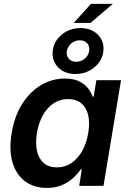

<svg xmlns="http://www.w3.org/2000/svg" viewBox="-20 -942 652 973"><path d="M217.8 10.3Q152.3 10.3 107.2 -23.2Q62 -56.6 43.5 -118.9Q24.9 -181.2 39.1 -267.6Q53.7 -355 93.3 -416.7Q132.8 -478.5 189 -511.2Q245.1 -543.9 309.1 -543.9Q352.5 -543.9 380.9 -530Q409.2 -516.1 425.5 -495.1Q441.9 -474.1 450.2 -451.7H454.6L468.3 -535.6H593.3L504.4 0H381.3L394.5 -83.5H389.2Q373 -60.1 349.1 -38.6Q325.2 -17.1 292.7 -3.4Q260.3 10.3 217.8 10.3ZM268.1 -93.8Q309.1 -93.8 341.8 -115.7Q374.5 -137.7 396.5 -176.8Q418.5 -215.8 427.2 -268.1Q436 -320.3 426.8 -358.9Q417.5 -397.5 391.8 -418.7Q366.2 -439.9 325.2 -439.9Q283.7 -439.9 251.2 -418.2Q218.8 -396.5 197.3 -357.9Q175.8 -319.3 167 -268.1Q158.7 -216.3 167.5 -177Q176.3 -137.7 201.7 -115.7Q227.1 -93.8 268.1 -93.8ZM353.5 -825.7 440.9 -922.4H551.8L438.5 -825.7ZM362.3 -566.9Q323.7 -566.9 295.9 -583.7Q268.1 -600.6 255.1 -628.9Q242.2 -657.2 248 -691.4Q253.4 -722.2 272.9 -746.6Q292.5 -771 322.5 -785.4Q352.5 -799.8 387.7 -799.8Q426.8 -799.8 454.6 -783.2Q482.4 -766.6 495.6 -738.3Q508.8 -710 502.9 -675.8Q497.6 -644.5 477.5 -619.9Q457.5 -595.2 427.7 -581.1Q397.9 -566.9 362.3 -566.9ZM366.2 -628.9Q389.6 -628.9 408.7 -644.3Q427.7 -659.7 431.6 -682.6Q436 -706.1 422.6 -721.9Q409.2 -737.8 384.3 -737.8Q360.4 -737.8 341.8 -722.4Q323.2 -707 318.8 -683.6Q314.9 -660.6 328.4 -644.8Q341.8 -628.9 366.2 -628.9Z"/></svg>

Font: Inter 20pt SemiBold
Style: Italic
Weight: 600
Italic angle: -9.3988°
Version: Version 4.001;git-66647c0bb